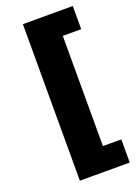

<svg xmlns="http://www.w3.org/2000/svg" viewBox="-165 -773 731 1020"><g transform="rotate(-20 200.5 -262.5)"><path d="M102 180V-705H384V-574H280V49H384V180Z"/></g></svg>

Font: Nunito Sans 12pt Black
Style: Regular
Weight: 900
Designer: Vernon Adams
Foundry: Vernon Adams
Version: Version 3.101;gftools[0.9.27]